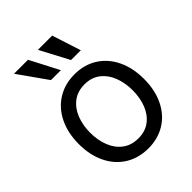

<svg xmlns="http://www.w3.org/2000/svg" viewBox="-219 -879 1004 1004"><g transform="rotate(-45 283.5 -376.5)"><path d="M42 -262.7Q42 -344.2 72.3 -406.5Q102.5 -468.8 157.5 -502.9Q212.4 -537.1 284.2 -537.1Q355.5 -537.1 409.9 -502.9Q464.4 -468.8 494.4 -406.5Q524.4 -344.2 524.4 -262.7Q524.4 -181.2 494.4 -119.1Q464.4 -57.1 409.9 -23.2Q355.5 10.7 284.2 10.7Q212.4 10.7 157.5 -23.2Q102.5 -57.1 72.3 -119.1Q42 -181.2 42 -262.7ZM440.4 -262.7Q440.4 -317.4 423.1 -362.8Q405.8 -408.2 370.6 -435.5Q335.4 -462.9 284.2 -462.9Q231.9 -462.9 196.5 -435.5Q161.1 -408.2 143.6 -362.8Q126 -317.4 126 -262.7Q126 -208 143.6 -162.8Q161.1 -117.7 196.5 -90.6Q231.9 -63.5 284.2 -63.5Q335.4 -63.5 370.6 -90.6Q405.8 -117.7 423.1 -162.8Q440.4 -208 440.4 -262.7ZM62.5 -762.7H166L249 -602.5H175.8ZM239.3 -762.7H344.7L396.5 -602.5H324.2Z"/></g></svg>

Font: Pretendard GOV
Style: Regular
Weight: 400
Designer: Base glyphs from Inter by Rasmus Andersson; Hangeul glyphs from Noto Sans CJK(Source Han Sans) by Jang Soo-young and Kan
Foundry: Kil Hyung-jin
Version: Version 1.309